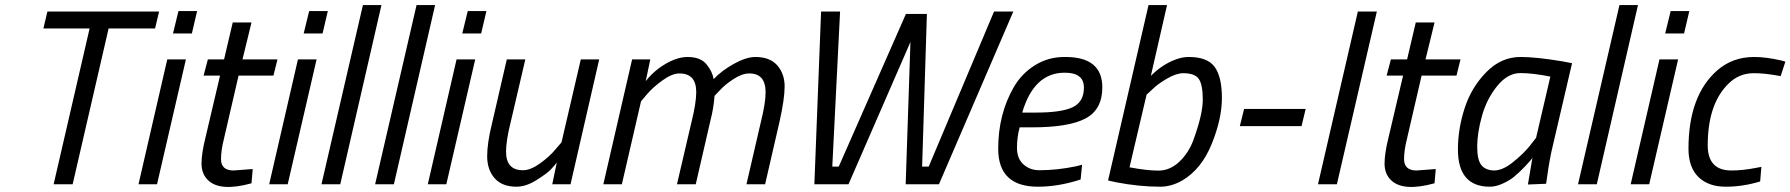

<svg xmlns="http://www.w3.org/2000/svg" viewBox="-20 -738 7171 769"><path d="M153.8 -624 169.9 -691.9H617.2L601.1 -624H415L271 0H194.8L338.9 -624Z M672.9 -604 694.8 -693.8H769.5L748.5 -604ZM534.7 0 649.9 -500H724.6L608.9 0Z M865.2 -101.1Q865.2 -55.2 915.5 -55.2L992.2 -61L987.3 -3.9Q863.3 30.3 814.5 -15.1Q787.6 -40 787.1 -82Q787.1 -124 803.2 -188L861.3 -435.1H795.4L812.5 -500H877.4L912.1 -647.9H987.3L951.2 -500H1091.3L1075.2 -435.1H935.5L877.4 -184.1Q865.2 -136.2 865.2 -101.1Z M1196.3 -604 1218.3 -693.8H1293L1272 -604ZM1058.1 0 1173.3 -500H1248L1132.3 0Z M1267.6 0 1433.6 -717.8H1507.8L1342.8 0Z M1482.4 0 1648.4 -717.8H1722.7L1557.6 0Z M1831.5 -604 1853.5 -693.8H1928.2L1907.2 -604ZM1693.4 0 1808.6 -500H1883.3L1767.6 0Z M2048.8 9.8Q1990.7 9.8 1960.9 -24.4Q1931.2 -58.6 1931.2 -112.3Q1931.2 -166 1951.2 -246.1L2009.8 -500H2084L2025.9 -251Q2006.8 -174.8 2006.8 -130.9Q2006.8 -55.7 2075.2 -56.2Q2105 -56.2 2143.6 -84Q2182.1 -111.8 2205.1 -140.1L2229 -168L2306.2 -500H2379.9L2265.1 0H2191.9L2210 -86.9Q2201.2 -75.2 2186.5 -59.6Q2171.9 -43.9 2129.4 -17.1Q2086.9 9.8 2048.8 9.8Z M2768.6 -369.1Q2768.6 -444.3 2700.7 -443.8Q2671.9 -443.8 2633.3 -416Q2594.7 -388.2 2570.8 -359.9L2547.4 -332L2470.7 0H2396.5L2511.7 -500H2584.5L2566.4 -413.1Q2589.4 -442.9 2620.6 -465.8Q2682.1 -509.8 2733.9 -509.8Q2785.6 -509.8 2809.6 -480.5Q2833.5 -451.2 2838.4 -420.9Q2868.2 -453.6 2918.5 -481.9Q2968.8 -509.8 3005.4 -509.8Q3063.5 -509.8 3093.3 -476.1Q3122.6 -441.9 3122.6 -392.1Q3122.6 -342.3 3102.5 -252L3044.4 0H2969.7L3027.3 -249Q3046.4 -325.2 3046.4 -368.2Q3046.4 -444.3 2980.5 -443.8Q2952.6 -443.8 2918 -421.4Q2883.3 -398.9 2862.8 -376L2841.8 -354Q2838.9 -307.1 2824.7 -252L2766.6 0H2691.4L2749.5 -249Q2768.6 -325.2 2768.6 -369.1Z M3268.6 -691.9H3344.7L3313.5 -70.8H3339.4L3608.4 -682.1H3692.4L3673.3 -70.8H3699.7L3961.4 -691.9H4038.6L3740.7 0H3607.4L3626.5 -569.8L3378.4 0H3241.7Z M4129.4 -287.1Q4231.4 -287.1 4276.4 -308.6Q4321.3 -330.1 4321.3 -387.2Q4321.3 -447.3 4244.1 -446.8Q4121.1 -446.8 4074.2 -287.1ZM4143.1 -56.2Q4213.9 -56.2 4289.1 -71.8L4314 -78.1L4308.1 -19Q4219.2 9.8 4137.2 9.8Q3978 9.8 3978 -142.1Q3978 -281.2 4041 -390.1Q4072.8 -444.3 4126.5 -477.5Q4180.2 -510.7 4247.1 -509.8Q4395 -509.8 4395 -388.2Q4395 -299.3 4328.1 -263.7Q4261.2 -228 4115.2 -228H4064Q4053.2 -189 4053.2 -146Q4053.2 -103 4079.1 -79.6Q4105 -56.2 4143.1 -56.2Z M4719.2 -444.8Q4691.4 -444.8 4654.3 -423.3Q4617.2 -401.9 4595.2 -379.9L4572.3 -358.9L4503.9 -67.9Q4573.7 -54.7 4619.6 -54.7Q4665.5 -54.7 4703.1 -89.8Q4740.2 -125 4759.3 -175.8Q4797.4 -279.8 4797.4 -338.9Q4797.4 -397.9 4781.7 -421.4Q4766.1 -444.8 4719.2 -444.8ZM4741.2 -509.8Q4816.4 -509.8 4845.2 -469.7Q4874 -429.7 4874 -345.7Q4874 -261.7 4833 -161.1Q4792 -60.5 4715.3 -15.1Q4671.4 9.8 4627 9.8Q4543 9.8 4451.2 -7.8L4418 -15.1L4580.1 -717.8H4654.3L4589.4 -434.1Q4638.2 -482.9 4695.3 -502Q4719.2 -509.8 4741.2 -509.8Z M4945.8 -232.9 4962.9 -301.8H5209.5L5192.9 -232.9Z M5258.8 0 5418.5 -691.9H5494.6L5334.5 0Z M5603.5 -101.1Q5603.5 -55.2 5653.8 -55.2L5730.5 -61L5725.6 -3.9Q5601.6 30.3 5552.7 -15.1Q5525.9 -40 5525.4 -82Q5525.4 -124 5541.5 -188L5599.6 -435.1H5533.7L5550.8 -500H5615.7L5650.4 -647.9H5725.6L5689.5 -500H5829.6L5813.5 -435.1H5673.8L5615.7 -184.1Q5603.5 -136.2 5603.5 -101.1Z M5964.8 -55.2Q5999 -55.7 6039.1 -87.9Q6079.6 -120.1 6106.4 -152.8L6132.3 -186L6189.5 -431.2Q6120.1 -445.3 6069.3 -445.3Q6018.6 -445.3 5976.6 -393.6Q5934.6 -341.8 5915.5 -273.4Q5896.5 -205.1 5896.5 -150.9Q5896.5 -96.7 5913.6 -76.2Q5930.7 -55.7 5964.8 -55.2ZM5947.3 9.8Q5819.3 9.8 5819.3 -139.2Q5819.3 -222.2 5846.2 -304.7Q5872.6 -387.2 5932.6 -448.7Q5992.7 -510.3 6071.3 -509.8Q6132.3 -509.8 6238.3 -492.2L6276.4 -484.9L6200.7 -160.2Q6186.5 -104 6176.3 -27.8L6172.4 -2L6099.6 1Q6113.8 -85 6117.7 -106Q6112.3 -96.7 6087.9 -71.3Q6063.5 -45.9 6044.4 -30.3Q6025.4 -14.6 5998 -2.4Q5970.7 9.8 5947.3 9.8Z M6300.3 0 6466.3 -717.8H6540.5L6375.5 0Z M6649.4 -604 6671.4 -693.8H6746.1L6725.1 -604ZM6511.2 0 6626.5 -500H6701.2L6585.4 0Z M6819.8 -155.8Q6819.8 -55.2 6914.6 -55.2Q6961.4 -55.2 7014.6 -65.9L7034.7 -69.8L7029.8 -11.2Q6960.9 9.8 6891.6 9.8Q6822.3 9.8 6782.2 -29.3Q6742.7 -68.8 6742.7 -142.1Q6742.7 -356 6858.9 -457Q6919.9 -509.8 7005.9 -509.8Q7052.7 -509.8 7112.8 -496.1L7130.9 -491.2L7111.8 -433.1Q7046.9 -445.3 7003.9 -444.8Q6943.8 -444.8 6900.9 -400.9Q6819.8 -319.8 6819.8 -155.8Z"/></svg>

Font: TitilliumWeb-Italic
Style: Italic
Weight: 400
Italic angle: -13°
Version: Version 1.001;PS 57.000;hotconv 1.0.70;makeotf.lib2.5.55311